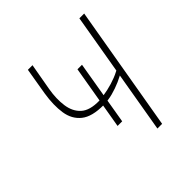

<svg xmlns="http://www.w3.org/2000/svg" viewBox="-146 -645 762 762"><g transform="rotate(-45 234.5 -264.0)"><path d="M283.2 -390.6 237.3 -119.1H211.4L257.8 -390.6ZM433.1 -528.3 342.3 0H315.9L406.2 -528.3ZM382.8 -290 380.4 -266.6Q358.9 -252.9 334 -241.9Q309.1 -231 283.2 -224.1Q257.3 -217.3 231 -216.8Q166 -216.3 134.3 -241.7Q102.5 -267.1 95.7 -311.8Q88.9 -356.4 98.1 -415L117.2 -528.3H143.1L123 -415Q114.7 -366.7 120.4 -326.7Q126 -286.6 151.6 -263.4Q177.2 -240.2 231 -241.2Q255.9 -243.2 282.7 -249Q309.6 -254.9 335.2 -264.9Q360.8 -274.9 382.8 -290Z"/></g></svg>

Font: Roboto Condensed Thin
Style: Italic
Weight: 250
Italic angle: -12°
Designer: Christian Robertson
Foundry: Google
Version: Version 3.008; 2023